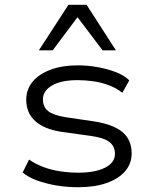

<svg xmlns="http://www.w3.org/2000/svg" viewBox="-20 -777 645 805"><path d="M308 8Q260 8 216 0.5Q172 -7 135 -20.5Q98 -34 75 -54L102 -108Q129 -89 162.5 -76.5Q196 -64 234 -58.5Q272 -53 309 -53Q379 -53 420.5 -74Q462 -95 462 -132Q462 -163 439.5 -181Q417 -199 362 -207L239 -224Q166 -235 128 -269Q90 -303 90 -359Q90 -401 115.5 -433Q141 -465 190 -484Q239 -503 307 -503Q348 -503 389.5 -495.5Q431 -488 466 -474.5Q501 -461 522 -440L493 -388Q469 -407 438 -419Q407 -431 373 -436Q339 -441 305 -441Q236 -441 198 -418.5Q160 -396 160 -361Q160 -329 181.5 -311.5Q203 -294 253 -286L374 -268Q454 -256 493 -223.5Q532 -191 532 -134Q532 -91 504.5 -59Q477 -27 426.5 -9.5Q376 8 308 8ZM143 -566 267 -757H343L466 -566H410L305 -705L201 -566Z"/></svg>

Font: Nunito Sans 7pt SemiExpanded Light
Style: Regular
Weight: 300
Width: 6
Designer: Vernon Adams
Foundry: Vernon Adams
Version: Version 3.101;gftools[0.9.27]